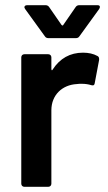

<svg xmlns="http://www.w3.org/2000/svg" viewBox="-20 -720 416 740"><path d="M300 -517C250 -517 211 -495 183 -452C182 -450 181 -449 180 -449C179 -450 178 -451 178 -454V-499C178 -506 173 -511 166 -511H74C67 -511 62 -506 62 -499V-12C62 -5 67 0 74 0H166C173 0 178 -5 178 -12V-295C178 -354 220 -393 276 -396C281 -397 287 -397 296 -397C309 -397 321 -395 331 -392C334 -391 336 -391 338 -391C342 -391 344 -394 345 -399L362 -489V-493C362 -498 360 -502 356 -504C340 -513 321 -517 300 -517ZM153 -580C156 -575 161 -573 167 -573H272C278 -573 283 -575 286 -580L362 -685C364 -688 365 -691 365 -693C365 -698 362 -700 355 -700H285C279 -700 274 -697 271 -692L224 -624C223 -621 220 -621 217 -624L170 -692C167 -697 162 -700 156 -700H85C78 -700 74 -697 74 -692C74 -691 75 -688 77 -685Z"/></svg>

Font: Barlow SemiBold Numbers
Style: Regular
Weight: 600
Designer: Jeremy Tribby
Foundry: Tribby Type
Version: Version 1.408